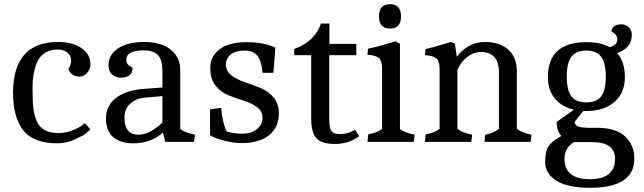

<svg xmlns="http://www.w3.org/2000/svg" viewBox="-20 -676 3067 915"><path d="M257 -476Q326 -476 368.5 -446.5Q411 -417 411 -370Q411 -347 395.5 -329Q380 -311 359.5 -311Q339 -311 325 -321Q311 -331 306 -347Q319 -368 319 -388.5Q319 -409 302 -424.5Q285 -440 252.5 -440Q220 -440 194.5 -424Q169 -408 156 -378Q135 -326 135 -258Q135 -190 139 -159Q143 -128 155 -99Q179 -42 258 -42Q291 -42 323 -54Q355 -66 370 -78L385 -89L411 -59Q404 -52 391 -41Q378 -30 336.5 -11.5Q295 7 253 7Q140 7 91 -54.5Q42 -116 42 -238Q45 -476 257 -476Z M615 7Q553 7 519 -23Q485 -53 485 -112.5Q485 -172 533 -209.5Q581 -247 672 -253L754 -259V-340Q754 -390 733 -413Q712 -436 665 -436Q582 -436 582 -391Q582 -365 612 -354Q612 -306 555 -306Q529 -306 513 -322Q497 -338 497 -364Q497 -415 542.5 -445.5Q588 -476 667.5 -476Q747 -476 793 -440Q839 -404 839 -340V-61Q862 -44 909 -34L905 0H767L757 -45Q701 7 615 7ZM573 -116Q573 -34 640 -34Q693 -34 754 -92V-218L674 -211Q627 -207 600 -181.5Q573 -156 573 -116Z M1309 -136Q1309 -69 1262 -31.5Q1215 6 1130 6Q1095 6 1049.5 -5.5Q1004 -17 981 -32V-155L1034 -162Q1040 -89 1061 -49Q1093 -39 1136 -39Q1179 -39 1205 -61Q1231 -83 1231 -114.5Q1231 -146 1205.5 -165Q1180 -184 1143.5 -195.5Q1107 -207 1070 -221.5Q1033 -236 1007.5 -267.5Q982 -299 982 -353Q982 -407 1026.5 -441Q1071 -475 1154.5 -475Q1238 -475 1292 -449L1283 -329H1231Q1227 -382 1208 -408.5Q1189 -435 1146 -435Q1103 -435 1080 -417Q1057 -399 1057 -368Q1057 -337 1083 -317Q1109 -297 1146 -284.5Q1183 -272 1220 -257.5Q1257 -243 1283 -212.5Q1309 -182 1309 -136Z M1692 -27Q1642 10 1576.5 10Q1511 10 1487 -18Q1463 -46 1463 -113V-413H1382V-443Q1479 -476 1510 -564H1550V-467H1678V-413H1549V-106Q1549 -69 1558.5 -53Q1568 -37 1602 -37Q1636 -37 1672 -57Z M1801 -349Q1801 -386 1785.5 -399.5Q1770 -413 1731 -415L1734 -444Q1772 -451 1866 -479L1886 -468V-61Q1911 -43 1956 -34L1952 0H1731L1735 -36Q1776 -43 1801 -61ZM1838.5 -656Q1891 -656 1891 -598Q1891 -540 1838.5 -540Q1786 -540 1786 -598Q1786 -656 1838.5 -656Z M2358 -329Q2358 -428 2272 -428Q2238 -428 2207 -404.5Q2176 -381 2160 -344V-62Q2184 -43 2230 -34L2226 0H2005L2009 -36Q2052 -43 2075 -62V-347Q2075 -384 2059.5 -397.5Q2044 -411 2005 -413L2008 -442Q2021 -444 2130 -476L2148 -467L2157 -405Q2180 -438 2215.5 -457Q2251 -476 2289 -476Q2362 -476 2402.5 -439.5Q2443 -403 2443 -338V-62Q2465 -44 2513 -34L2509 0H2289L2292 -34Q2330 -40 2358 -62Z M2774 -475Q2843 -475 2886 -451Q2922 -462 2922 -487.5Q2922 -513 2894 -526Q2894 -541 2906.5 -550.5Q2919 -560 2941 -560Q2963 -560 2977 -546Q2991 -532 2991 -510Q2991 -447 2921 -423Q2958 -382 2958 -308Q2958 -234 2908.5 -190.5Q2859 -147 2774 -147H2760L2718 -95Q2720 -80 2733.5 -74Q2747 -68 2782 -67H2824Q2916 -67 2959.5 -25.5Q3003 16 3003 80Q3003 219 2791 219Q2685 219 2631.5 185Q2578 151 2578 97Q2578 43 2595 19.5Q2612 -4 2655 -28Q2633 -53 2633 -95L2715 -153Q2656 -167 2623.5 -207.5Q2591 -248 2591 -308Q2591 -475 2774 -475ZM2703 -217Q2725 -188 2774 -188Q2823 -188 2845 -217Q2867 -246 2867 -311Q2867 -376 2845 -405.5Q2823 -435 2774 -435Q2725 -435 2703 -405.5Q2681 -376 2681 -311Q2681 -246 2703 -217ZM2800 1H2715Q2670 30 2670 80Q2670 178 2790.5 178Q2911 178 2911 80Q2911 1 2800 1Z"/></svg>

Font: Caladea
Style: Regular
Weight: 400
Designer: Carolina Giovagnoli and Andres Torresi
Foundry: Carolina Giovagnoli and Andres Torresi
Version: Version 1.002